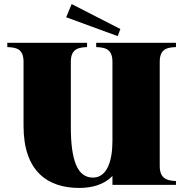

<svg xmlns="http://www.w3.org/2000/svg" viewBox="-20 -911 912 946"><path d="M847 -679V-700H454V-679C492 -677 534 -674 534 -607V-217C534 -117 507 -36 438 -36C362 -36 329 -119 329 -286V-607C329 -675 373 -677 409 -679V-700H16V-679C55 -677 96 -674 96 -607V-290C96 -67 215 15 370 15C435 15 494 -2 534 -44V0H847V-19C811 -21 767 -25 767 -93V-607C767 -675 811 -677 847 -679ZM306 -826 560 -733 573 -768 333 -891Z"/></svg>

Font: Sprat Black
Style: Regular
Weight: 900
Designer: Ethan Nakache
Foundry: Collletttivo
Version: Version 2.000;Glyphs 3.2 (3217)